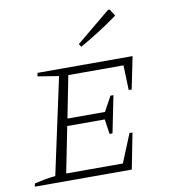

<svg xmlns="http://www.w3.org/2000/svg" viewBox="-84 -820 782 891"><g transform="rotate(-10 307.5 -374.5)"><path d="M8 0 11 -15Q37 -21 62 -25.5Q87 -30 110 -32L208 -486L109 -502L112 -518H560L529 -366H515L511 -483H251L212 -285H389L427 -355H441L406 -181H392L382 -251H205L162 -35H429L484 -169H498L465 0ZM333 -602 324 -616 485 -749H493L513 -717Q470 -686 425.5 -657.5Q381 -629 333 -602Z"/></g></svg>

Font: Piazzolla SC ExtraLight
Style: Italic
Weight: 200
Italic angle: -11.3°
Designer: Juan Pablo del Peral
Foundry: Huerta Tipografica
Version: Version 1.330